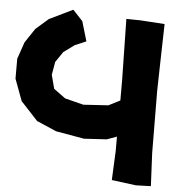

<svg xmlns="http://www.w3.org/2000/svg" viewBox="-52 -721 764 832"><g transform="rotate(5 329.5 -305.0)"><path d="M626 -352.5 628.9 -484.4 632.8 -644.5 526.4 -651.4 465.8 -652.3 470.7 -383.8V-297.9L420.9 -272.5L312.5 -265.6L231.4 -286.1L180.7 -323.2L165 -382.8L174.8 -439.5L206.1 -485.4L252.9 -519.5L301.8 -540L276.4 -626L233.4 -671.9L130.9 -622.1L76.2 -574.2L35.2 -512.7L9.8 -439.5V-352.5L44.9 -257.8L119.1 -177.7L205.1 -140.6L328.1 -119.1L426.8 -125L469.7 -140.6V-78.1L463.9 48.8L569.3 62.5L634.8 60.5L627.9 -83Z"/></g></svg>

Font: MaokenAssortedSans-TC
Style: Regular
Weight: 500
Version: Version 0.83